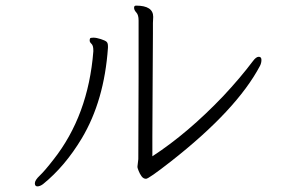

<svg xmlns="http://www.w3.org/2000/svg" viewBox="-20 -656 1040 683"><path d="M464 -636Q525 -636 525 -596L524 -574V-538L523 -367L522 -169V-100Q648 -182 774 -314Q834 -378 880 -439Q891 -454 900.5 -454Q910 -454 910 -443Q910 -432 905 -422Q822 -265 587 -81Q509 -20 499.5 -20Q490 -20 483.5 -29Q477 -38 473 -48.5Q469 -59 469 -61V-64L472 -90L473 -384V-583Q473 -603 465 -611.5Q457 -620 457 -628V-629Q457 -636 464 -636ZM364 -486Q351 -298 271 -164Q211 -64 133 -1Q122 7 113 7Q104 7 104 -4Q104 -15 121.5 -31.5Q139 -48 170 -88Q294 -245 312 -473V-477Q312 -494 305.5 -500Q299 -506 299 -511.5Q299 -517 300.5 -519.5Q302 -522 312.5 -522Q323 -522 338.5 -517Q354 -512 359 -507.5Q364 -503 364 -492Z"/></svg>

Font: LXGW WenKai Light
Style: Regular
Weight: 300
Designer: LXGW / Fontworks Inc.
Foundry: LXGW / Fontworks Inc.
Version: Version 1.501; October 10, 2024